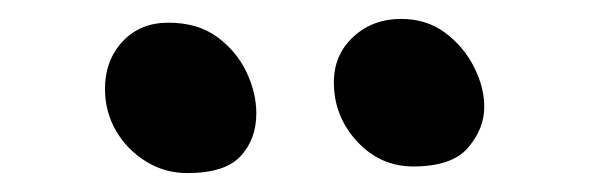

<svg xmlns="http://www.w3.org/2000/svg" viewBox="-20 -754 624 203"><path d="M417 -578Q382 -578 357.5 -604.5Q333 -631 333 -667Q333 -696 353.5 -715Q374 -734 404 -734Q431 -734 450.5 -719.5Q470 -705 481 -683.5Q492 -662 492 -641Q492 -618 475 -598Q458 -578 417 -578ZM178 -571Q154 -571 134 -583.5Q114 -596 102.5 -616Q91 -636 91 -660Q91 -690 109.5 -710Q128 -730 158 -730Q189 -730 209.5 -715Q230 -700 240.5 -678Q251 -656 251 -634Q251 -607 234.5 -589Q218 -571 178 -571Z"/></svg>

Font: Shantell Sans Light Medium
Style: Regular
Weight: 500
Version: Version 1.008;[ac192a2d6]